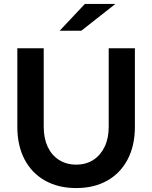

<svg xmlns="http://www.w3.org/2000/svg" viewBox="-20 -945 773 975"><path d="M367 10Q276 10 208.5 -28Q141 -66 104.5 -136Q68 -206 68 -301V-700H202V-301Q202 -243 222 -200Q242 -157 279.5 -133Q317 -109 367 -109Q417 -109 454 -133Q491 -157 511.5 -200Q532 -243 532 -301V-700H665V-301Q665 -206 628.5 -136Q592 -66 525 -28Q458 10 367 10ZM283 -789 411 -925H566L393 -789Z"/></svg>

Font: Red Hat Text SemiBold
Style: Regular
Weight: 600
Designer: Pentagram, MCKL
Foundry: MCKL
Version: Version 1.030